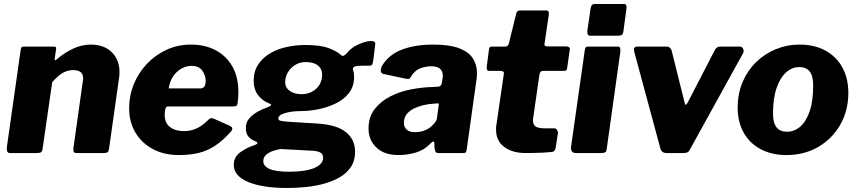

<svg xmlns="http://www.w3.org/2000/svg" viewBox="-20 -762 4269 956"><path d="M30 0Q19 0 16 -8Q13 -16 14 -28L83 -514Q85 -524 87.5 -527Q90 -530 99 -530H249Q255 -530 258 -527.5Q261 -525 259 -516L252 -468Q251 -456 263 -467Q300 -499 343.5 -519.5Q387 -540 432 -540Q498 -540 536.5 -502Q575 -464 575 -403Q575 -396 574.5 -389.5Q574 -383 573 -375L523 -22Q521 -8 515.5 -4Q510 0 495 0H360Q349 0 346.5 -7.5Q344 -15 346 -28L392 -355Q393 -360 393.5 -364.5Q394 -369 394 -372Q394 -393 381.5 -403Q369 -413 345 -413Q325 -413 307 -406Q289 -399 273 -385.5Q257 -372 240 -353L192 -21Q190 -7 183.5 -3.5Q177 0 161 0H30Z M871 10Q797 10 741.5 -19.5Q686 -49 654.5 -101.5Q623 -154 623 -224Q623 -286 646 -342.5Q669 -399 711 -443.5Q753 -488 809 -514Q865 -540 931 -540Q1001 -540 1054.5 -511.5Q1108 -483 1137.5 -430Q1167 -377 1167 -303Q1167 -289 1166 -275Q1165 -261 1163 -247Q1162 -238 1157 -235Q1152 -232 1139 -232H817Q806 -232 803 -218.5Q800 -205 800 -190Q800 -149 827 -129Q854 -109 897 -109Q930 -109 960 -123Q990 -137 1021 -169Q1027 -174 1033 -173.5Q1039 -173 1047 -170L1123 -136Q1146 -126 1130 -107Q1088 -60 1049 -35Q1010 -10 967 0Q924 10 871 10ZM980 -322Q990 -322 997 -330.5Q1004 -339 1004 -359Q1004 -386 987.5 -410Q971 -434 933 -434Q907 -434 882.5 -420Q858 -406 841.5 -381Q825 -356 820 -322Z M1410 174Q1287 174 1215.5 144Q1144 114 1144 59Q1144 20 1176 -3.5Q1208 -27 1249 -40Q1260 -44 1261.5 -49Q1263 -54 1253 -58Q1229 -67 1216.5 -82.5Q1204 -98 1204 -125Q1204 -153 1221.5 -173Q1239 -193 1265 -207Q1291 -221 1315 -229Q1327 -234 1329.5 -238.5Q1332 -243 1322 -246Q1286 -260 1264.5 -289Q1243 -318 1243 -359Q1243 -406 1265 -440Q1287 -474 1324 -496Q1361 -518 1407 -528Q1453 -538 1500 -538Q1575 -538 1616.5 -522.5Q1658 -507 1679 -487Q1686 -480 1696 -487.5Q1706 -495 1713 -504Q1729 -522 1750 -533.5Q1771 -545 1792 -551.5Q1813 -558 1826 -558Q1837 -558 1843.5 -554.5Q1850 -551 1848 -538L1838 -458Q1836 -443 1831 -438.5Q1826 -434 1817 -435Q1803 -435 1787 -435Q1771 -435 1764 -434Q1729 -432 1739 -409Q1741 -405 1742 -397Q1743 -389 1743 -379Q1743 -332 1718 -299.5Q1693 -267 1653 -247.5Q1613 -228 1567 -218.5Q1521 -209 1478 -209Q1471 -209 1453 -208Q1435 -207 1415 -203Q1395 -199 1380.5 -191.5Q1366 -184 1366 -172Q1366 -163 1377 -160.5Q1388 -158 1412 -156L1559 -147Q1657 -141 1702.5 -104Q1748 -67 1748 -6Q1748 38 1727 69.5Q1706 101 1671 121Q1636 141 1592 153Q1548 165 1501 169.5Q1454 174 1410 174ZM1421 93Q1462 93 1493.5 88Q1525 83 1546 74Q1567 65 1578 52Q1589 39 1589 23Q1589 6 1575 -2.5Q1561 -11 1525 -12L1378 -20Q1362 -18 1342 -11.5Q1322 -5 1306.5 7.5Q1291 20 1291 40Q1291 65 1321.5 79Q1352 93 1421 93ZM1482 -293Q1510 -293 1533 -305Q1556 -317 1570 -339Q1584 -361 1584 -391Q1584 -419 1563 -436Q1542 -453 1501 -453Q1474 -453 1451 -439.5Q1428 -426 1414 -403Q1400 -380 1400 -351Q1400 -326 1422.5 -309.5Q1445 -293 1482 -293Z M2120 -44Q2092 -15 2050.5 -2.5Q2009 10 1964 10Q1893 10 1854 -27.5Q1815 -65 1815 -122Q1815 -180 1845.5 -219Q1876 -258 1924.5 -282.5Q1973 -307 2029.5 -317.5Q2086 -328 2138 -329L2158 -330Q2177 -330 2180 -349L2183 -368Q2184 -373 2184.5 -376.5Q2185 -380 2185 -384Q2185 -408 2170.5 -420Q2156 -432 2128 -432Q2100 -432 2072 -421.5Q2044 -411 2024 -377Q2021 -371 2016.5 -369.5Q2012 -368 2001 -370L1888 -394Q1881 -396 1877 -404Q1873 -412 1881 -432Q1914 -489 1980 -514.5Q2046 -540 2137 -540Q2218 -540 2265.5 -522Q2313 -504 2334 -472Q2355 -440 2355 -398Q2355 -391 2354.5 -384Q2354 -377 2353 -369L2304 -19Q2302 -6 2299 -3Q2296 0 2283 0H2163Q2151 0 2148 -8Q2145 -16 2143 -29V-48Q2142 -68 2120 -44ZM2164 -235Q2166 -244 2165 -246Q2164 -248 2155 -247L2131 -245Q2113 -244 2089 -238.5Q2065 -233 2042.5 -222.5Q2020 -212 2005.5 -194Q1991 -176 1991 -150Q1991 -130 2004.5 -117Q2018 -104 2045 -104Q2070 -104 2090 -111Q2110 -118 2122 -128Q2135 -138 2145 -151Q2155 -164 2156 -176Z M2597 0Q2531 0 2490.5 -30.5Q2450 -61 2450 -115Q2450 -120 2450 -125.5Q2450 -131 2451 -136L2489 -396Q2490 -403 2484.5 -406Q2479 -409 2471 -409H2415Q2400 -409 2404 -434L2415 -518Q2417 -527 2420.5 -528.5Q2424 -530 2433 -530H2497Q2503 -530 2508 -535Q2513 -540 2514 -547L2551 -697Q2555 -710 2571 -710H2700Q2708 -710 2711 -705Q2714 -700 2712 -684L2691 -543Q2690 -538 2693.5 -534.5Q2697 -531 2702 -531H2797Q2806 -531 2812.5 -527.5Q2819 -524 2817 -515L2804 -423Q2803 -414 2798.5 -411.5Q2794 -409 2783 -409H2683Q2669 -409 2666 -391L2635 -176Q2634 -172 2634 -168Q2634 -164 2634 -161Q2634 -140 2648 -131.5Q2662 -123 2693 -123H2741Q2748 -123 2753.5 -115Q2759 -107 2758 -99L2747 -28Q2744 -6 2725 -5Q2706 -3 2683.5 -2Q2661 -1 2639 -0.5Q2617 0 2597 0Z M3001 -21Q2999 -7 2993 -3.5Q2987 0 2971 0H2847Q2834 0 2828 -8Q2822 -16 2823 -28L2892 -514Q2894 -524 2897 -527Q2900 -530 2909 -530H3058Q3065 -530 3067.5 -522.5Q3070 -515 3069 -506ZM3084 -606Q3082 -592 3075.5 -588Q3069 -584 3053 -584H2919Q2909 -584 2906 -592.5Q2903 -601 2905 -613L2921 -721Q2924 -742 2940 -742H3089Q3096 -742 3098.5 -734Q3101 -726 3099 -717Z M3664 -530Q3675 -530 3680 -519.5Q3685 -509 3681 -499L3416 -19Q3410 -7 3403 -3.5Q3396 0 3382 0H3299Q3285 0 3277 -7.5Q3269 -15 3267 -27L3137 -508Q3133 -530 3153 -530H3302Q3310 -530 3317 -522.5Q3324 -515 3325 -507L3390 -246Q3394 -231 3406 -255L3541 -516Q3550 -530 3565 -530H3664Z M3896 10Q3822 10 3767 -19.5Q3712 -49 3682.5 -102.5Q3653 -156 3653 -226Q3653 -296 3677.5 -353.5Q3702 -411 3744.5 -452.5Q3787 -494 3843 -517Q3899 -540 3961 -540Q4036 -540 4091 -509.5Q4146 -479 4175 -425Q4204 -371 4204 -300Q4204 -211 4163.5 -140.5Q4123 -70 4053.5 -30Q3984 10 3896 10ZM3899 -106Q3935 -106 3964.5 -131.5Q3994 -157 4011.5 -208Q4029 -259 4029 -336Q4029 -383 4012 -405.5Q3995 -428 3959 -428Q3924 -428 3894.5 -402Q3865 -376 3847 -324.5Q3829 -273 3829 -196Q3829 -150 3846.5 -128Q3864 -106 3899 -106Z"/></svg>

Font: Libre Franklin ExtraBold
Style: Italic
Weight: 800
Italic angle: -8°
Designer: Pablo Impallari, Rodrigo Fuenzalida, Nhung Nguyen
Foundry: Impallari Type
Version: Version 3.000